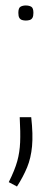

<svg xmlns="http://www.w3.org/2000/svg" viewBox="-20 -549 167 701"><path d="M74 -474Q67 -474 60.5 -476Q54 -478 50.5 -484Q47 -490 47 -502Q47 -520 55 -524.5Q63 -529 74 -529Q86 -529 94 -524.5Q102 -520 102 -502Q102 -490 98.5 -484Q95 -478 88.5 -476Q82 -474 74 -474ZM94 -121Q101 -58 97 -15Q93 28 79 62Q65 96 42 132L12 116Q34 72 43 39.5Q52 7 53.5 -29.5Q55 -66 52 -121Z"/></svg>

Font: Matangi Light
Style: Regular
Weight: 300
Designer: Prashant Pant
Foundry: The Graphic Ant
Version: Version 3.002